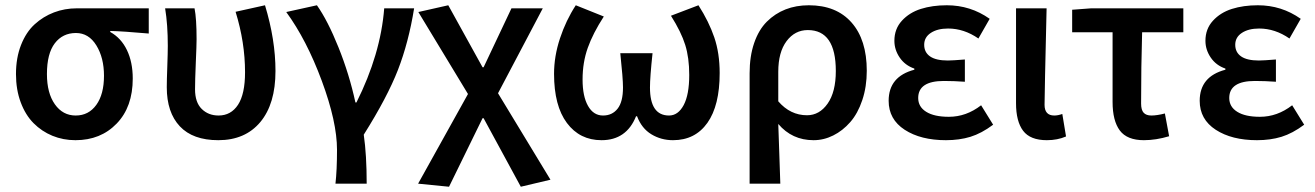

<svg xmlns="http://www.w3.org/2000/svg" viewBox="-20 -523 5019 733"><path d="M268.1 12.2Q221.2 12.2 180.2 -4.6Q139.2 -21.5 108.2 -52.7Q77.1 -84 59.1 -132.3Q41 -180.7 41 -240.2Q41 -302.2 60.3 -351.3Q79.6 -400.4 112.3 -430.2Q145 -460 186 -475.6Q227.1 -491.2 272.9 -491.2H547.9V-395Q447.3 -403.8 400.9 -404.8V-400.9Q442.4 -377.9 464.6 -331.8Q486.8 -285.6 486.8 -223.1Q486.8 -114.7 425.5 -51.3Q364.3 12.2 268.1 12.2ZM377 -233.9Q377 -302.2 347.9 -349.6Q318.8 -397 270 -397Q219.2 -397 189.2 -357.7Q159.2 -318.4 159.2 -240.2Q159.2 -167.5 189.5 -124.8Q219.7 -82 269 -82Q318.4 -82 347.7 -122.6Q377 -163.1 377 -233.9Z M813.5 12.2Q716.3 12.2 666.5 -40.8Q616.7 -93.8 616.7 -189.9Q616.7 -216.8 618.7 -269.5Q620.6 -322.3 620.6 -348.1Q620.6 -429.2 610.4 -491.2H722.7Q730.5 -452.1 730.5 -373Q730.5 -351.1 727.5 -283.2Q724.6 -215.3 724.6 -182.1Q724.6 -132.3 750 -107.2Q775.4 -82 814.5 -82Q861.8 -82 888.7 -123Q915.5 -164.1 915.5 -247.1Q915.5 -361.3 879.4 -478L991.7 -502.9Q1031.7 -371.1 1031.7 -252Q1031.7 -126.5 973.9 -57.1Q916 12.2 813.5 12.2Z M1260.7 178.2Q1266.6 126.5 1266.6 48.8Q1266.6 -57.6 1208.5 -214.4Q1150.4 -371.1 1072.8 -477.1L1189.9 -502.9Q1231 -444.8 1272.2 -342.3Q1313.5 -239.7 1336.9 -131.8H1340.8Q1433.1 -315.9 1446.8 -491.2H1561Q1540 -361.3 1499.3 -256.3Q1458.5 -151.4 1368.7 -8.8Q1379.9 67.9 1379.9 178.2Z M1694.3 189.9 1576.2 178.2 1766.6 -164.1 1577.1 -477.1 1691.4 -502.9 1822.3 -266.1H1826.2L1932.6 -491.2H2052.2L1881.3 -167L2081.5 163.1L1968.3 189.9L1826.2 -71.8H1822.3Z M2276.4 12.2Q2193.4 12.2 2144.3 -53.5Q2095.2 -119.1 2095.2 -241.2Q2095.2 -308.1 2117.9 -376.7Q2140.6 -445.3 2178.2 -502.9L2285.2 -460Q2243.7 -396 2223.9 -340.3Q2204.1 -284.7 2204.1 -219.2Q2204.1 -155.3 2224.9 -118.7Q2245.6 -82 2282.2 -82Q2317.4 -82 2337.9 -108.2Q2358.4 -134.3 2358.4 -189Q2358.4 -223.1 2348.1 -319.8H2471.2Q2461.4 -228 2461.4 -189Q2461.4 -82 2534.2 -82Q2568.8 -82 2590.1 -121.8Q2611.3 -161.6 2611.3 -236.8Q2611.3 -302.7 2595.9 -351.8Q2580.6 -400.9 2541.5 -462.9L2646.5 -502.9Q2686.5 -440.4 2707 -380.1Q2727.5 -319.8 2727.5 -244.1Q2727.5 -120.1 2680.7 -54Q2633.8 12.2 2549.3 12.2Q2503.9 12.2 2466.8 -10.3Q2429.7 -32.7 2412.1 -79.1H2408.2Q2371.6 12.2 2276.4 12.2Z M2841.8 178.2V-243.2Q2841.8 -308.1 2859.1 -358.6Q2876.5 -409.2 2907.5 -440.2Q2938.5 -471.2 2979 -487.1Q3019.5 -502.9 3067.9 -502.9Q3172.9 -502.9 3231 -437Q3289.1 -371.1 3289.1 -252.9Q3289.1 -191.9 3272 -140.9Q3254.9 -89.8 3226.1 -56.9Q3197.3 -23.9 3161.1 -5.9Q3125 12.2 3085.9 12.2Q3003.9 12.2 2951.2 -49.8Q2952.6 -12.2 2955.1 61.8Q2957.5 135.7 2959 178.2ZM3061 -83Q3108.4 -83 3139.6 -127.4Q3170.9 -171.9 3170.9 -252Q3170.9 -408.2 3064 -408.2Q3014.6 -408.2 2982.9 -366Q2951.2 -323.7 2951.2 -249V-136.2Q2997.1 -83 3061 -83Z M3591.3 12.2Q3495.1 12.2 3433.8 -27.6Q3372.6 -67.4 3372.6 -138.2Q3372.6 -231 3470.7 -256.8V-261.2Q3435.1 -273.4 3414.8 -303.2Q3394.5 -333 3394.5 -367.2Q3394.5 -412.6 3423.1 -443.8Q3451.7 -475.1 3495.6 -489Q3539.6 -502.9 3594.7 -502.9Q3685.1 -502.9 3758.3 -451.2L3715.3 -376Q3660.2 -414.1 3599.6 -414.1Q3559.1 -414.1 3533.7 -397.5Q3508.3 -380.9 3508.3 -352.1Q3508.3 -323.2 3530.8 -307.6Q3553.2 -292 3598.6 -292Q3615.7 -292 3663.6 -295.9V-210.9Q3621.6 -213.9 3583.5 -213.9Q3485.4 -213.9 3485.4 -148.9Q3485.4 -115.2 3515.9 -96.2Q3546.4 -77.1 3602.5 -77.1Q3668.9 -77.1 3725.6 -121.1L3771.5 -46.9Q3727.1 -13.7 3684.8 -0.7Q3642.6 12.2 3591.3 12.2Z M3976.6 12.2Q3913.1 12.2 3886 -23.7Q3858.9 -59.6 3858.9 -128.9V-491.2H3975.6Q3967.8 -163.1 3967.8 -123Q3967.8 -82 4004.9 -82Q4019 -82 4035.6 -87.9L4049.8 -2Q4017.1 12.2 3976.6 12.2Z M4347.2 12.2Q4282.7 12.2 4255.1 -24.9Q4227.5 -62 4227.5 -133.8V-399.9H4073.2V-485.8L4145.5 -491.2H4497.6V-399.9H4340.3Q4336.4 -269 4336.4 -127.9Q4336.4 -103 4346.2 -92.5Q4356 -82 4375.5 -82Q4397 -82 4427.2 -89.8L4443.4 -2.9Q4393.1 12.2 4347.2 12.2Z M4778.8 12.2Q4682.6 12.2 4621.3 -27.6Q4560.1 -67.4 4560.1 -138.2Q4560.1 -231 4658.2 -256.8V-261.2Q4622.6 -273.4 4602.3 -303.2Q4582 -333 4582 -367.2Q4582 -412.6 4610.6 -443.8Q4639.2 -475.1 4683.1 -489Q4727.1 -502.9 4782.2 -502.9Q4872.6 -502.9 4945.8 -451.2L4902.8 -376Q4847.7 -414.1 4787.1 -414.1Q4746.6 -414.1 4721.2 -397.5Q4695.8 -380.9 4695.8 -352.1Q4695.8 -323.2 4718.3 -307.6Q4740.7 -292 4786.1 -292Q4803.2 -292 4851.1 -295.9V-210.9Q4809.1 -213.9 4771 -213.9Q4672.9 -213.9 4672.9 -148.9Q4672.9 -115.2 4703.4 -96.2Q4733.9 -77.1 4790 -77.1Q4856.4 -77.1 4913.1 -121.1L4959 -46.9Q4914.6 -13.7 4872.3 -0.7Q4830.1 12.2 4778.8 12.2Z"/></svg>

Font: Toshiba Sans Medium
Style: Regular
Weight: 500
Designer: Paul D. Hunt
Foundry: Toshiba Corporation
Version: Version 2.020;PS 2.0;hotconv 1.0.86;makeotf.lib2.5.63406